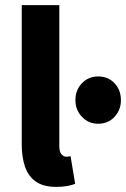

<svg xmlns="http://www.w3.org/2000/svg" viewBox="-20 -720 493 751"><path d="M200 11Q150 11 120.5 -9.5Q91 -30 78 -67.5Q65 -105 65 -155V-700H212V-149Q212 -126 220.5 -116.5Q229 -107 239 -107Q243 -107 246.5 -107.5Q250 -108 256 -109L274 -1Q262 4 243.5 7.5Q225 11 200 11ZM364 -236Q326 -236 300.5 -263Q275 -290 275 -328Q275 -368 300.5 -394.5Q326 -421 364 -421Q403 -421 428 -394.5Q453 -368 453 -328Q453 -290 428 -263Q403 -236 364 -236Z"/></svg>

Font: Mada
Style: Bold
Weight: 700
Designer: Khaled Hosny
Version: Version 1.5